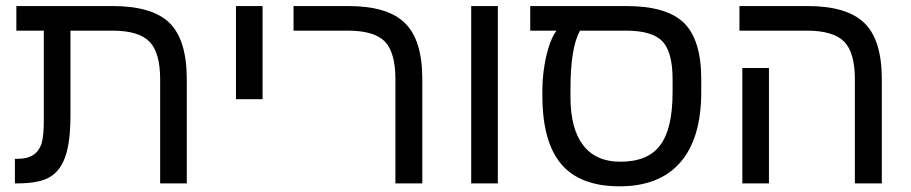

<svg xmlns="http://www.w3.org/2000/svg" viewBox="-20 -619 3075 648"><path d="M127.9 -515.6Q104.5 -515.6 35.2 -515.6Q35.2 -537.1 35.2 -598.6Q116.2 -598.6 359.4 -598.6Q493.2 -598.6 551.8 -542Q610.4 -484.4 610.4 -351.6Q610.4 -234.4 610.4 0Q587.9 0 520.5 0Q520.5 -87.9 520.5 -351.6Q520.5 -441.4 484.4 -478.5Q448.2 -515.6 358.4 -515.6Q311.5 -515.6 217.8 -515.6Q217.8 -445.3 217.8 -231.4Q217.8 -141.6 201.2 -92.8Q184.6 -43 148.4 -21.5Q113.3 0 35.2 0Q33.2 0 30.3 0Q30.3 -3.9 30.3 -7.8Q30.3 -31.2 30.3 -83Q32.2 -83 38.1 -83Q72.3 -83 91.8 -95.7Q111.3 -108.4 120.1 -133.8Q127.9 -160.2 127.9 -213.9Q127.9 -314.5 127.9 -515.6Z M776.4 -598.6Q798.8 -598.6 866.2 -598.6Q866.2 -520.5 866.2 -284.2Q843.8 -284.2 776.4 -284.2Q776.4 -303.7 776.4 -334Q776.4 -422.9 776.4 -598.6Z M1405.3 0Q1382.8 0 1314.5 0Q1314.5 -87.9 1314.5 -351.6Q1314.5 -441.4 1279.3 -478.5Q1243.2 -515.6 1153.3 -515.6Q1092.8 -515.6 970.7 -515.6Q970.7 -518.6 970.7 -521.5Q970.7 -531.2 970.7 -547.9Q970.7 -560.5 970.7 -598.6Q1016.6 -598.6 1154.3 -598.6Q1289.1 -598.6 1346.7 -541Q1405.3 -484.4 1405.3 -351.6Q1405.3 -234.4 1405.3 0Z M1570.3 -598.6Q1592.8 -598.6 1660.2 -598.6Q1660.2 -449.2 1660.2 0Q1637.7 0 1570.3 0Q1570.3 -15.6 1570.3 -37.1Q1570.3 -140.6 1570.3 -375Q1570.3 -430.7 1570.3 -598.6Z M1810.5 -313.5Q1810.5 -373 1824.2 -432.6Q1838.9 -491.2 1858.4 -515.6Q1828.1 -515.6 1769.5 -515.6Q1769.5 -519.5 1769.5 -524.4Q1769.5 -547.9 1769.5 -598.6Q1850.6 -598.6 2093.8 -598.6Q2229.5 -598.6 2288.1 -542Q2346.7 -484.4 2346.7 -351.6Q2346.7 -336.9 2346.7 -308.6Q2346.7 -152.3 2276.4 -71.3Q2206.1 9.8 2071.3 9.8Q1937.5 9.8 1874 -65.4Q1810.5 -140.6 1810.5 -296.9Q1810.5 -302.7 1810.5 -313.5ZM1937.5 -515.6Q1905.3 -458 1905.3 -317.4Q1905.3 -309.6 1905.3 -292Q1905.3 -184.6 1948.2 -128.9Q1991.2 -73.2 2073.2 -73.2Q2167 -73.2 2208 -128.9Q2250 -183.6 2250 -308.6Q2250 -323.2 2250 -351.6Q2250 -442.4 2215.8 -479.5Q2180.7 -515.6 2092.8 -515.6Q2041 -515.6 1937.5 -515.6Z M2575.2 0Q2552.7 0 2485.4 0Q2485.4 -24.4 2485.4 -97.7Q2485.4 -116.2 2485.4 -143.6Q2485.4 -225.6 2485.4 -389.6Q2507.8 -389.6 2575.2 -389.6Q2575.2 -292 2575.2 0ZM2956.1 0Q2932.6 0 2865.2 0Q2865.2 -87.9 2865.2 -351.6Q2865.2 -441.4 2829.1 -478.5Q2792 -515.6 2703.1 -515.6Q2627 -515.6 2475.6 -515.6Q2475.6 -537.1 2475.6 -598.6Q2533.2 -598.6 2705.1 -598.6Q2838.9 -598.6 2897.5 -541Q2956.1 -484.4 2956.1 -351.6Q2956.1 -234.4 2956.1 0Z"/></svg>

Font: Noto Sans Hebrew DECATHLON 
Style: Regular
Weight: 400
Designer: Monotype Design team
Version: Version 1.03 uh